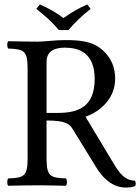

<svg xmlns="http://www.w3.org/2000/svg" viewBox="-20 -832 629 862"><path d="M244 -697H287C317 -731 349 -763 387 -792L372 -812C334 -796 302 -777 265 -751C232 -776 198 -795 159 -812L143 -792C179 -764 214 -734 244 -697ZM272 -618C333 -618 405 -596 405 -478C405 -353 334 -325 237 -325H189V-554C189 -583 201 -618 272 -618ZM189 -122V-291C273 -291 291.7 -276.3 306 -253L413 -79C441.7 -32.4 485 10 545 10C560 10 577 8 587 3C590.5 -3.9 590 -13 586 -21C541 -21 516 -54.6 490 -98L364 -308C407 -322 497 -374 497 -479C497 -529 480 -570 444 -604C396 -649 334 -652 271 -652C224 -652 182 -645 146 -645C111 -645 64 -646 17 -647C11 -641 11 -620 17 -614C87 -611 104 -606 104 -523V-122C104 -39 87 -34 17 -31C11 -25 11 -4 17 2C62 1 108.5 0 147 0C184.6 0 232 1 276 2C282 -4 282 -25 276 -31C206 -34 189 -39 189 -122Z"/></svg>

Font: Libertinus Math
Style: Regular
Weight: 400
Designer: Philipp H. Poll
Foundry: Khaled Hosny
Version: Version 6.2